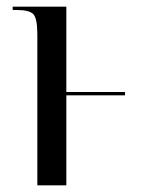

<svg xmlns="http://www.w3.org/2000/svg" viewBox="-20 -556 426 576"><path d="M92 -452Q92 -501 80 -513.5Q68 -526 31 -526H18V-536H179V-280H355V-270H179V0H92Z"/></svg>

Font: Noto Serif Display ExtraCondensed
Style: Regular
Weight: 400
Width: 2
Designer: Monotype Design Team
Foundry: Monotype Imaging Inc.
Version: Version 2.009